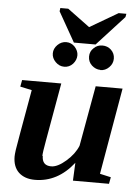

<svg xmlns="http://www.w3.org/2000/svg" viewBox="-57 -862 669 918"><g transform="rotate(5 278.0 -403.5)"><path d="M171 -105 173 -107Q173 -60 217 -60Q248 -60 288 -95Q328 -130 344 -170L396 -460H525L453 -45L506 -33L500 -1H327L331 -87Q254 11 145 11Q96 11 67 -16Q39 -43 39 -92Q39 -101 42 -124Q45 -146 93 -415L37 -427L43 -459H231L182 -182Q171 -122 171 -105ZM411 -539V-540Q389 -540 370 -557Q352 -574 352 -599Q352 -624 370 -640Q387 -657 411 -657Q436 -657 453 -641Q471 -624 471 -599Q471 -575 453 -557Q435 -539 411 -539ZM238 -540H237Q214 -540 196 -558Q178 -576 178 -599Q178 -622 196 -640Q214 -658 238 -658Q262 -658 279 -640Q296 -621 296 -600Q296 -577 279 -558Q262 -540 238 -540ZM512 -818 509 -802 378 -659H274L193 -802L195 -818H233L340 -739L475 -818Z"/></g></svg>

Font: Libra Serif Modern
Style: Bold Italic
Weight: 700
Italic angle: -12°
Designer: Stefan Peev, Context Ltd
Foundry: Stefan Peev, Context Ltd
Version: Version 1.000